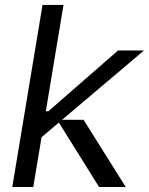

<svg xmlns="http://www.w3.org/2000/svg" viewBox="-20 -747 595 767"><path d="M555.4 -545.5H451.7L173.3 -302.6H163L233.7 -727.3H149.9L29.1 0H112.9L146 -198.9L215.2 -257.5L375.7 0H482.2L313.9 -268.5H228Z"/></svg>

Font: Riot Sans 2.0
Style: Italic
Weight: 400
Italic angle: -9.39999°
Designer: Rasmus Andersson
Foundry: rsms
Version: Version 3.006;hotconv 1.0.109;makeotfexe 2.5.65596